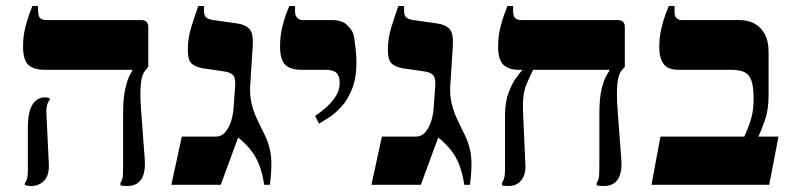

<svg xmlns="http://www.w3.org/2000/svg" viewBox="-20 -617 2646 641"><path d="M405 4Q399 4 393 3.5Q387 3 382 2V-6Q389 -17 390 -29Q391 -41 391 -75V-239Q391 -289 398 -319.5Q405 -350 412.5 -364.5Q420 -379 422 -382V-384H129Q92 -384 74.5 -400.5Q57 -417 57 -462Q57 -495 64 -523.5Q71 -552 78.5 -571.5Q86 -591 88 -597H107V-586Q107 -565 113 -557.5Q119 -550 136 -550H451Q475 -550 475 -527V-394L468 -385Q453 -370 450 -335.5Q447 -301 451 -250L463 -89Q467 -42 452 -19Q437 4 405 4ZM85 4Q75 4 63 1V-6Q67 -11 70 -19.5Q73 -28 73 -48V-191Q73 -244 88.5 -268Q104 -292 130 -292Q134 -292 137 -291.5Q140 -291 146 -289V-283Q140 -277 137 -265Q134 -253 135 -236L143 -71Q145 -32 127.5 -14Q110 4 85 4Z M552 0 587 -161H700Q720 -161 733 -177Q746 -193 752.5 -215.5Q759 -238 760 -260L765 -329Q767 -356 758.5 -365.5Q750 -375 732 -378L657 -389Q630 -394 618.5 -406Q607 -418 607 -450Q607 -490 619 -528Q631 -566 642 -597H661V-581Q661 -567 667 -560Q673 -553 692 -550L770 -539Q799 -535 812.5 -520.5Q826 -506 824 -467L815 -326Q814 -298 819.5 -273.5Q825 -249 834.5 -227.5Q844 -206 854 -186.5Q864 -167 872 -148Q886 -110 886 -73.5Q886 -37 881 0H862Q856 -39 845.5 -66Q835 -93 818.5 -114.5Q802 -136 775 -158L717 0Z M1045 -204 1032 -230Q1071 -256 1092.5 -283.5Q1114 -311 1114 -340Q1114 -363 1103.5 -373.5Q1093 -384 1065 -384H987Q949 -384 932 -401Q915 -418 915 -462Q915 -495 921.5 -523Q928 -551 935.5 -571Q943 -591 946 -597H965V-579Q965 -567 971.5 -558.5Q978 -550 993 -550H1087Q1122 -550 1137.5 -534.5Q1153 -519 1157 -510Q1161 -502 1163.5 -484.5Q1166 -467 1168 -446.5Q1170 -426 1170 -409Q1170 -357 1155.5 -320.5Q1141 -284 1120 -261Q1099 -238 1078 -224.5Q1057 -211 1045 -204Z M1220 0 1255 -161H1368Q1388 -161 1401 -177Q1414 -193 1420.5 -215.5Q1427 -238 1428 -260L1433 -329Q1435 -356 1426.5 -365.5Q1418 -375 1400 -378L1325 -389Q1298 -394 1286.5 -406Q1275 -418 1275 -450Q1275 -490 1287 -528Q1299 -566 1310 -597H1329V-581Q1329 -567 1335 -560Q1341 -553 1360 -550L1438 -539Q1467 -535 1480.5 -520.5Q1494 -506 1492 -467L1483 -326Q1482 -298 1487.5 -273.5Q1493 -249 1502.5 -227.5Q1512 -206 1522 -186.5Q1532 -167 1540 -148Q1554 -110 1554 -73.5Q1554 -37 1549 0H1530Q1524 -39 1513.5 -66Q1503 -93 1486.5 -114.5Q1470 -136 1443 -158L1385 0Z M1995 4Q1989 4 1983 3.5Q1977 3 1972 2V-6Q1979 -17 1980 -29Q1981 -41 1981 -75V-238Q1981 -289 1988.5 -319.5Q1996 -350 2004.5 -364.5Q2013 -379 2015 -382V-384H1710Q1680 -384 1661.5 -400Q1643 -416 1643 -462Q1643 -495 1650 -523.5Q1657 -552 1664.5 -571.5Q1672 -591 1674 -597H1693V-582Q1693 -565 1699 -557.5Q1705 -550 1722 -550H2042Q2066 -550 2066 -527V-394L2058 -385Q2044 -371 2041 -336.5Q2038 -302 2042 -248L2054 -88Q2058 -43 2043.5 -19.5Q2029 4 1995 4ZM1677 4Q1672 4 1666 3.5Q1660 3 1656 2V-6Q1658 -10 1662 -19Q1666 -28 1666 -55V-233Q1666 -275 1677.5 -306.5Q1689 -338 1703 -357Q1717 -376 1723 -383V-406H1760V-384Q1751 -367 1737.5 -335Q1724 -303 1726 -248L1734 -67Q1736 -36 1721 -16Q1706 4 1677 4Z M2155 0 2185 -161H2465Q2477 -188 2483.5 -207Q2490 -226 2493 -244.5Q2496 -263 2496 -287Q2496 -326 2489 -347Q2482 -368 2465.5 -376Q2449 -384 2419 -384H2245Q2210 -384 2195.5 -403.5Q2181 -423 2181 -459Q2181 -493 2188 -522Q2195 -551 2202.5 -571Q2210 -591 2213 -597H2232V-575Q2232 -562 2239 -556Q2246 -550 2255 -550H2449Q2477 -550 2498.5 -538.5Q2520 -527 2533 -503.5Q2546 -480 2546 -443V-300Q2546 -251 2534 -216.5Q2522 -182 2512 -161H2579L2548 0Z"/></svg>

Font: Frank Ruhl Libre
Style: Bold
Weight: 700
Designer: Yanek Iontef
Foundry: Fontef
Version: Version 6.004